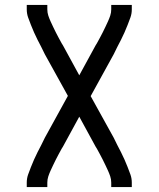

<svg xmlns="http://www.w3.org/2000/svg" viewBox="-20 -540 640 775"><path d="M88 215V197Q88 180 93.5 164.5Q99 149 105 134Q111 119 117.5 104Q124 89 131.5 74.5Q139 60 146.5 45.5Q154 31 161 16L254 -153L161 -321Q154 -336 146.5 -350.5Q139 -365 131.5 -379.5Q124 -394 117.5 -409Q111 -424 105 -439Q99 -454 93.5 -469.5Q88 -485 88 -502V-520H171V-502Q171 -489 175 -477Q179 -465 184 -454Q189 -443 194.5 -431.5Q200 -420 205.5 -409Q211 -398 217 -387Q223 -376 229 -365Q230 -363 231.5 -361Q233 -359 234 -357L300 -236L366 -357Q367 -359 368.5 -361Q370 -363 371 -365Q377 -376 383 -387Q389 -398 394.5 -409Q400 -420 405.5 -431.5Q411 -443 416 -454Q421 -465 425 -477Q429 -489 429 -502V-520H512V-502Q512 -485 506.5 -469.5Q501 -454 495 -439Q489 -424 482.5 -409Q476 -394 468.5 -379.5Q461 -365 453.5 -350.5Q446 -336 439 -321L346 -152L439 16Q446 31 453.5 45.5Q461 60 468.5 74.5Q476 89 482.5 104Q489 119 495 134Q501 149 506.5 164.5Q512 180 512 197V215H429V197Q429 184 425 172Q421 160 416 149Q411 138 405.5 126.5Q400 115 394.5 104Q389 93 383 82Q377 71 371 60Q370 58 368.5 56Q367 54 366 52L300 -69L234 52Q233 54 231.5 56Q230 58 229 60Q223 71 217 82Q211 93 205.5 104Q200 115 194.5 126.5Q189 138 184 149Q179 160 175 172Q171 184 171 197V215Z"/></svg>

Font: Nova Nerd Font
Style: Regular
Weight: 400
Designer: Belleve Invis
Foundry: Belleve Invis
Version: Version 24.1.4; ttfautohint (v1.8.4);Nerd Fonts 3.1.1